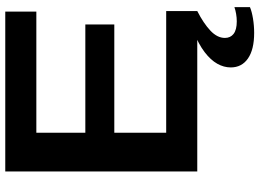

<svg xmlns="http://www.w3.org/2000/svg" viewBox="-148 -621 985 729"><g transform="rotate(-90 344.5 -256.5)"><path d="M58 0V-729H665V-611H168L205 -648V-82L168 -118H667V0ZM173 -315V-425H616V-315ZM584 216Q521 216 487 192.5Q453 169 453 127Q453 101 467 76Q481 51 511 28Q541 5 589 -14H657L667 0Q620 24 592.5 50Q565 76 565 105Q565 126 580.5 138Q596 150 628 150Q642 150 656.5 147.5Q671 145 682 141V200Q666 207 639 211.5Q612 216 584 216Z"/></g></svg>

Font: Mona Sans Expanded SemiBold
Style: Regular
Weight: 600
Width: 7
Designer: Deni Anggara
Foundry: GitHub
Version: Version 2.000